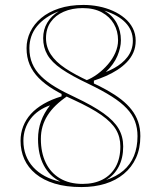

<svg xmlns="http://www.w3.org/2000/svg" viewBox="-20 -743 652 778"><path d="M310.3 15Q248 15 201.7 0.9Q155.4 -13.2 124.5 -38.7Q93.6 -64.2 78.4 -98.2Q63.3 -132.3 63.3 -172.6Q63.3 -203.3 73.9 -230.8Q84.5 -258.3 105.1 -281.2Q125.8 -304 157 -322.1Q188.3 -340.2 229.5 -352.6V-367.8L254.2 -354.5Q227.1 -336.1 206.7 -316.6Q186.3 -297 172.8 -275.5Q159.2 -254 152.4 -230.6Q145.6 -207.2 145.6 -180Q145.6 -124.9 165.3 -83.9Q184.9 -43 222.8 -20.4Q260.7 2.2 314.6 2.2Q361.6 2.2 395.8 -15.6Q430.1 -33.4 448.9 -67.4Q467.7 -101.4 467.7 -149.6Q467.7 -187.8 449.9 -217.9Q432.1 -247.9 391 -276.8Q349.8 -305.6 278.1 -338.6Q232.4 -359.1 197 -380.6Q161.6 -402 137.2 -426.7Q112.8 -451.5 100.2 -481.1Q87.6 -510.8 87.6 -548Q87.6 -582.4 102.7 -613.9Q117.8 -645.4 146.9 -669.9Q176.1 -694.5 219.2 -708.7Q262.2 -723 318.1 -723Q349.4 -723 379.9 -717Q410.4 -711 437.4 -699Q464.4 -687 485.3 -669.4Q506.2 -651.9 518 -628.9Q529.8 -605.9 529.8 -577.9Q529.8 -551.8 520.3 -530.1Q510.8 -508.5 493.8 -491Q476.9 -473.5 455.1 -459.5Q433.3 -445.5 409 -434.9Q384.7 -424.3 360.4 -416.4V-401.4L327.7 -416.7Q352 -425.8 375.1 -442.9Q398.2 -460 417.3 -482.1Q436.4 -504.3 447.4 -529.4Q458.4 -554.5 458.4 -579.6Q458.4 -617 441.5 -646.2Q424.7 -675.3 392.8 -692.8Q361 -710.2 315.1 -710.2Q271.9 -710.2 238.2 -695.5Q204.5 -680.8 185.5 -653.8Q166.4 -626.8 166.4 -588.4Q166.4 -552.6 185.9 -522.5Q205.3 -492.5 244.9 -466.1Q284.4 -439.8 344.1 -412.5Q382.9 -395 414.8 -377Q446.6 -359.1 471.3 -339.8Q496 -320.5 513.2 -298.3Q530.5 -276.2 539.6 -249.9Q548.7 -223.6 548.7 -191.3Q548.7 -141.4 531.2 -103.2Q513.8 -65 481.8 -38.5Q449.9 -11.9 406.2 1.6Q362.6 15 310.3 15ZM225.2 -6.5Q180.4 -29.7 157.3 -73.2Q134.1 -116.7 134.1 -180Q134.1 -218.2 146.3 -251.8Q158.4 -285.4 182.7 -316.2Q158 -307.7 138 -293.9Q117.9 -280 103.8 -261.4Q89.7 -242.8 82.3 -220.3Q74.8 -197.8 74.8 -172.6Q74.8 -141.2 84.8 -114.2Q94.9 -87.2 114.3 -65.9Q133.7 -44.6 161.6 -29.5Q189.5 -14.4 225.2 -6.5ZM409.5 -13.5Q451.9 -27.5 480.1 -51.8Q508.4 -76.2 522.8 -111.2Q537.2 -146.3 537.2 -191.3Q537.2 -223.9 527 -251.3Q516.8 -278.7 493.9 -303.2Q471 -327.8 432.7 -352.1Q394.4 -376.4 338.7 -403.2Q269.7 -435.8 229.4 -463.5Q189.2 -491.1 172.1 -521Q154.9 -550.9 154.9 -588.4Q154.9 -623.1 171.4 -650.9Q187.9 -678.7 218.6 -697.3Q190.1 -686.5 167.8 -671.1Q145.5 -655.6 130 -636.8Q114.6 -618 106.8 -595.4Q99.1 -572.9 99.1 -548Q99.1 -513.1 110.8 -485.5Q122.4 -457.9 146 -434.6Q169.5 -411.3 204 -390.6Q238.4 -369.9 283.6 -349.2Q357.2 -314.3 399.7 -283.8Q442.2 -253.4 460.7 -221.5Q479.2 -189.6 479.2 -149.6Q479.2 -102.4 460.9 -67.5Q442.7 -32.6 409.5 -13.5ZM408.7 -451Q425.7 -457.8 442.1 -466.8Q458.5 -475.8 472.3 -487.1Q486 -498.3 496.5 -512.1Q507 -525.8 512.6 -542.2Q518.3 -558.6 518.3 -577.9Q518.3 -598.7 511 -617Q503.7 -635.3 489 -650.8Q474.4 -666.3 453 -678.5Q431.5 -690.7 402.9 -699.9Q436 -680.4 453 -649.3Q469.9 -618.1 469.9 -579.6Q469.9 -550.3 455.7 -516.4Q441.5 -482.5 408.7 -451Z"/></svg>

Font: Kalnia Glaze Thin
Style: Regular
Weight: 100
Version: Version 1.110